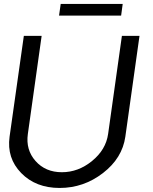

<svg xmlns="http://www.w3.org/2000/svg" viewBox="-20 -929 765 959"><path d="M283.2 -909.2H592.8L585 -851.1H274.9ZM277.8 9.8Q158.7 9.8 85.9 -64.7Q13.2 -139.2 27.8 -246.1L99.1 -750H188L119.1 -259.8Q107.9 -180.7 157.5 -124.8Q207 -68.8 289.1 -68.8Q371.1 -68.8 439.9 -125Q508.8 -181.2 520 -259.8L588.9 -750H676.8L606 -246.1Q590.8 -139.2 494.4 -64.7Q397.9 9.8 277.8 9.8Z"/></svg>

Font: Oakes Grotesk
Style: Italic
Weight: 400
Designer: Samuel Oakes
Foundry: Samuel Oakes
Version: Version 1.0 | wf-rip DC20170320